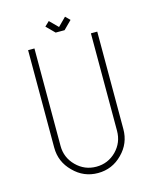

<svg xmlns="http://www.w3.org/2000/svg" viewBox="-116 -857 755 936"><g transform="rotate(-15 261.0 -389.0)"><path d="M436 -667V-175Q436 -103 385 -52Q334 0 262 0Q190 0 139 -52Q87 -103 87 -175V-667H119V-175Q119 -116 161 -74Q203 -32 262 -32Q321 -32 363 -74Q404 -116 404 -175V-667ZM284 -715H239L198 -756L221 -778L262 -737L303 -778L325 -756Z"/></g></svg>

Font: Zector
Style: Regular
Weight: 400
Designer: GGBot
Version: 0.72